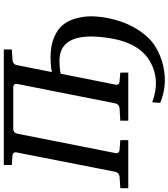

<svg xmlns="http://www.w3.org/2000/svg" viewBox="22 -754 908 1035"><g transform="rotate(-90 476.5 -237.0)"><path d="M643 -603 605 -412Q640 -419 685 -419Q747 -419 792 -400Q837 -381 860.5 -351Q884 -321 895 -279.5Q906 -238 905.5 -198Q905 -158 897 -115Q879 -22 837.5 45Q796 112 745.5 144Q695 176 637.5 188.5Q580 201 530 195.5Q480 190 439 172Q442 131 442 129Q563 174 661 118Q759 62 786 -89Q834 -371 666 -371Q648 -371 630.5 -369.5Q613 -368 604 -366L596 -364L537 -68Q533 -50 554 -47L602 -43V0H343V-43L411 -47Q421 -48 427.5 -54.5Q434 -61 436 -68L541 -599Q543 -607 538.5 -613.5Q534 -620 524 -620H298Q278 -620 273 -599L168 -68Q166 -61 170.5 -54.5Q175 -48 185 -47L238 -43V0H-21V-43L42 -47Q52 -48 58.5 -54.5Q65 -61 67 -68L172 -603Q174 -610 170 -616.5Q166 -623 156 -624L104 -628V-671H727V-628L668 -624Q658 -623 651 -616.5Q644 -610 643 -603Z"/></g></svg>

Font: Veleka
Style: Italic
Weight: 400
Italic angle: -12°
Designer: Stefan Peev, Context Ltd, 2016; SIL International, 1997-2014.
Foundry: Stefan Peev, Context Ltd, 2016
Version: Version 1.000